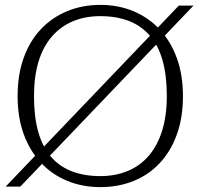

<svg xmlns="http://www.w3.org/2000/svg" viewBox="-20 -748 820 785"><path d="M390 -682Q328 -682 278 -661Q228 -640 192 -598.5Q156 -557 137.5 -496Q119 -435 119 -355Q119 -270 136.5 -208.5Q154 -147 188.5 -107Q223 -67 274 -47.5Q325 -28 390 -28Q452 -28 502.5 -49Q553 -70 588.5 -111.5Q624 -153 643 -214Q662 -275 662 -355Q662 -440 644.5 -501.5Q627 -563 592 -603Q557 -643 506.5 -662.5Q456 -682 390 -682ZM390 17Q317 17 255 -8.5Q193 -34 147.5 -82.5Q102 -131 77 -199.5Q52 -268 52 -355Q52 -443 77 -512Q102 -581 147.5 -629Q193 -677 255 -702.5Q317 -728 390 -728Q464 -728 526 -702Q588 -676 633 -627.5Q678 -579 703 -510.5Q728 -442 728 -355Q728 -267 703 -198Q678 -129 633 -81Q588 -33 526 -8Q464 17 390 17ZM3 15 711 -725H771L63 15Z"/></svg>

Font: Roboto Serif ExtraLight
Style: Regular
Weight: 250
Version: Version 1.007